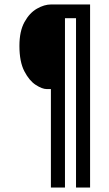

<svg xmlns="http://www.w3.org/2000/svg" viewBox="-20 -720 490 860"><path d="M208 120V-321H189.5Q169 -321 140 -339.8Q111 -358.5 89 -401Q67 -443.5 67 -514.5Q67 -580.5 89.8 -621.5Q112.5 -662.5 145.5 -681.2Q178.5 -700 208.5 -700H383.5V120H320.5V-638.5H271V120Z"/></svg>

Font: Trispace Condensed Light
Style: Regular
Weight: 300
Width: 3
Designer: Tyler Finck
Foundry: Etcetera Type Company
Version: Version 1.210; ttfautohint (v1.8.3)